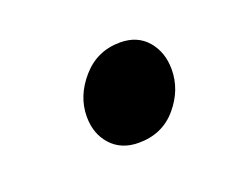

<svg xmlns="http://www.w3.org/2000/svg" viewBox="-43 -469 353 282"><g transform="rotate(-20 133.5 -328.0)"><path d="M136 -254Q109 -254 93 -271.5Q77 -289 77 -316Q77 -348 100.5 -375Q124 -402 160 -402Q187 -402 202.5 -384Q218 -366 218 -339Q218 -307 195.5 -280.5Q173 -254 136 -254Z"/></g></svg>

Font: Source Sans 3 Semibold
Style: Italic
Weight: 600
Italic angle: -11°
Designer: Paul D. Hunt
Foundry: Adobe
Version: Version 3.052;hotconv 1.1.0;makeotfexe 2.6.0